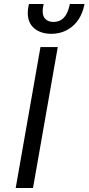

<svg xmlns="http://www.w3.org/2000/svg" viewBox="-20 -934 440 954"><path d="M181 -700H267L144 0H58ZM118 -870Q118 -888 122 -905L124 -914H197L195 -905Q192 -890 192 -878Q192 -852 206.5 -838.5Q221 -825 246 -825Q307 -825 325 -905L327 -914H400L398 -905Q383 -839 339 -802.5Q295 -766 235 -766Q183 -766 150.5 -793Q118 -820 118 -870Z"/></svg>

Font: Niramit
Style: Italic
Weight: 400
Italic angle: -10°
Version: Version 1.000; ttfautohint (v1.6)